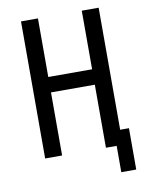

<svg xmlns="http://www.w3.org/2000/svg" viewBox="-94 -799 787 1007"><g transform="rotate(-10 299.5 -295.0)"><path d="M88.4 0V-730H178.7V-418H412.1V-730H502V-80.1H548.8V140.1H469.2V0H412.1V-335.9H178.7V0Z"/></g></svg>

Font: UDEV Gothic 35
Style: Regular
Weight: 400
Version: v2.1.0; ttfautohint (v1.8.4.7-5d5b-dirty) -l 6 -r 45 -G 200 